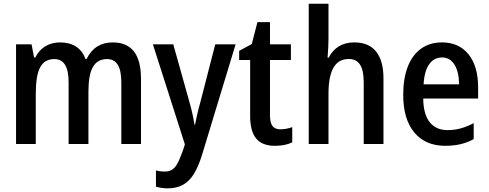

<svg xmlns="http://www.w3.org/2000/svg" viewBox="-20 -780 2651 1040"><path d="M66.9 0V-540H150.9L164.6 -468.8H171.4Q191.4 -509.3 226.3 -529.8Q261.2 -550.3 305.2 -550.3Q357.4 -550.3 392.1 -527.6Q426.8 -504.9 443.4 -460H448.7Q471.2 -505.9 506.8 -528.1Q542.5 -550.3 590.8 -550.3Q667 -550.3 705.3 -501.5Q743.7 -452.6 743.7 -352.5V0H637.2V-332.5Q637.2 -397.5 618.2 -428.7Q599.1 -460 559.6 -460Q534.2 -460 514.9 -449.5Q495.6 -439 482.9 -416.5Q470.7 -395.5 464.8 -361.3Q459 -327.1 459 -282.2V0H351.6V-335.4Q351.6 -460 274.4 -460Q248.5 -460 229.2 -449.2Q210 -438.5 197.3 -415Q173.8 -371.1 173.8 -270.5V0Z M887.7 240.2Q856.9 240.2 824.7 231.4V143.1Q836.4 146.5 849.1 147.9Q861.8 149.4 872.1 149.4Q904.3 149.4 922.9 130.6Q941.4 111.8 955.1 75.2Q960 63 966.1 47.6Q972.2 32.2 981.4 2L808.1 -540H918.5L1005.9 -228Q1010.7 -212.4 1015.9 -191.2Q1021 -169.9 1025.9 -147.2Q1030.8 -124.5 1033.7 -104.5H1036.6Q1039.6 -119.1 1042.2 -132.3Q1044.9 -145.5 1047.9 -158.7Q1050.8 -171.9 1054.4 -186.3Q1058.1 -200.7 1063 -217.8L1146 -540H1256.3L1073.7 61Q1054.7 122.1 1030.3 161.9Q1005.9 201.7 971.4 220.9Q937 240.2 887.7 240.2Z M1468.8 9.8Q1399.9 9.8 1367.4 -30Q1335 -69.8 1335 -150.9V-455.1H1275.4V-504.4L1343.8 -541.5L1374.5 -660.2H1442.4V-540H1555.7V-455.1H1442.4V-155.3Q1442.4 -115.7 1455.8 -97.7Q1469.2 -79.6 1498.5 -79.6Q1530.3 -79.6 1563 -91.3V-9.3Q1543.9 0.5 1521 5.1Q1498 9.8 1468.8 9.8Z M1652.3 0V-759.8H1759.3V-570.3Q1759.3 -550.3 1758.1 -524.7Q1756.8 -499 1754.4 -467.8H1760.3Q1782.2 -509.3 1816.7 -529.8Q1851.1 -550.3 1898.9 -550.3Q1978 -550.3 2017.6 -500.2Q2057.1 -450.2 2057.1 -356.4V0H1950.2V-333Q1950.2 -398.4 1930.4 -429.4Q1910.6 -460.4 1869.6 -460.4Q1816.4 -460.4 1790.5 -419.9Q1774.9 -396.5 1767.1 -359.9Q1759.3 -323.2 1759.3 -270.5V0Z M2391.6 9.8Q2284.2 9.8 2224.1 -62.5Q2164.1 -134.8 2164.1 -266.1Q2164.1 -356 2189 -419.4Q2213.9 -482.9 2261 -516.6Q2308.1 -550.3 2374 -550.3Q2465.8 -550.3 2517.8 -485.8Q2569.8 -421.4 2569.8 -306.2V-246.1H2272.5Q2273.4 -161.1 2307.6 -118.2Q2341.8 -75.2 2404.3 -75.2Q2428.7 -75.2 2451.2 -79.1Q2473.6 -83 2496.8 -91.3Q2520 -99.6 2545.9 -112.8V-26.4Q2510.7 -7.3 2473.6 1.2Q2436.5 9.8 2391.6 9.8ZM2274.4 -323.2H2466.8Q2465.8 -392.1 2441.4 -430.4Q2417 -468.8 2374.5 -468.8Q2331.5 -468.8 2305.2 -432.6Q2278.8 -396.5 2274.4 -323.2Z"/></svg>

Font: Open Sans
Style: Regular
Weight: 600
Width: 3
Foundry: Ascender Corporation
Version: Version 1.000